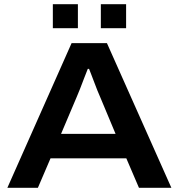

<svg xmlns="http://www.w3.org/2000/svg" viewBox="-20 -892 849 912"><path d="M15 0 320 -687H488L794 0H640L580 -140H220L160 0ZM270 -256H529L455 -433Q450 -444 442.5 -462.5Q435 -481 427.5 -501.5Q420 -522 413 -539.5Q406 -557 403 -565H397Q389 -545 379 -519Q369 -493 360 -469.5Q351 -446 345 -433ZM231 -758V-872H350V-758ZM459 -758V-872H579V-758Z"/></svg>

Font: Archivo SemiBold SemiExpanded
Style: Regular
Weight: 600
Width: 6
Version: Version 2.001